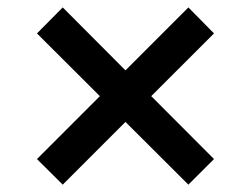

<svg xmlns="http://www.w3.org/2000/svg" viewBox="-20 -547 680 520"><path d="M490.2 -46.9 559.6 -116.2 389.6 -286.6 559.6 -456.5 490.2 -526.9 319.8 -356.4 149.9 -526.9 80.1 -456.5 250.5 -286.6 80.1 -116.2 149.9 -46.9 319.8 -216.8Z"/></svg>

Font: Raveo Display Display Medium
Style: Regular
Weight: 500
Designer: Jakub Foglar, Rasmus Andersson (Inter)
Foundry: Jakubfoglar.com
Version: Version 1.100;Glyphs 3.2.3 (3260)